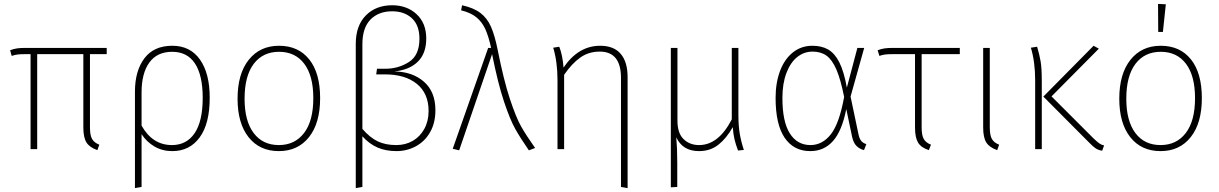

<svg xmlns="http://www.w3.org/2000/svg" viewBox="-20 -766 6261 986"><path d="M442 -488V-112Q442 -71 453 -52Q464 -33 490 -23L480 5Q440 -9 424 -34.5Q408 -60 408 -111V-488H171V0H137V-488H114Q87 -488 73 -486.5Q59 -485 40 -479L32 -508Q50 -515 67.5 -517.5Q85 -520 111 -520H528V-488Z M1057 -264Q1057 -131 1005.5 -60.5Q954 10 865 10Q814 10 773.5 -13.5Q733 -37 707 -77V194L673 200V-295Q673 -402 721.5 -466.5Q770 -531 865 -531Q957 -531 1007 -460Q1057 -389 1057 -264ZM1021 -264Q1021 -379 981.5 -439.5Q942 -500 864 -500Q787 -500 747 -445Q707 -390 707 -291V-121Q763 -21 863 -21Q938 -21 979.5 -82Q1021 -143 1021 -264Z M1624 -262Q1624 -134 1567 -62Q1510 10 1412 10Q1313 10 1256.5 -61.5Q1200 -133 1200 -259Q1200 -387 1257.5 -459Q1315 -531 1413 -531Q1512 -531 1568 -461Q1624 -391 1624 -262ZM1236 -259Q1236 -145 1282.5 -83Q1329 -21 1412 -21Q1494 -21 1541.5 -83Q1589 -145 1589 -262Q1589 -377 1542.5 -438.5Q1496 -500 1413 -500Q1330 -500 1283 -438Q1236 -376 1236 -259Z M2216 -200Q2216 -135 2189 -87.5Q2162 -40 2116 -15Q2070 10 2016 10Q1961 10 1918.5 -8.5Q1876 -27 1841 -66V194L1807 200V-541Q1807 -634 1858.5 -686.5Q1910 -739 1994 -739Q2070 -739 2119.5 -693Q2169 -647 2169 -568Q2169 -492 2126 -449.5Q2083 -407 2005 -399Q2098 -398 2157 -346.5Q2216 -295 2216 -200ZM2181 -196Q2181 -286 2121 -335Q2061 -384 1957 -384H1912L1916 -413H1959Q2026 -413 2080 -447.5Q2134 -482 2134 -567Q2134 -636 2095.5 -672Q2057 -708 1994 -708Q1924 -708 1882.5 -665.5Q1841 -623 1841 -539V-104Q1880 -59 1920 -40Q1960 -21 2015 -21Q2062 -21 2099.5 -42.5Q2137 -64 2159 -104Q2181 -144 2181 -196Z M2536 -509Q2567 -353 2598.5 -258Q2630 -163 2656 -117Q2682 -71 2728 -6L2696 6Q2653 -56 2626 -104Q2599 -152 2568 -245Q2537 -338 2507 -488L2338 6L2305 -2L2487 -520H2502Q2489 -580 2472 -617Q2455 -654 2426 -677.5Q2397 -701 2348 -713L2353 -739Q2412 -726 2447 -699.5Q2482 -673 2501.5 -628.5Q2521 -584 2536 -509Z M3203 -370V200L3169 194V-366Q3169 -501 3060 -501Q3003 -501 2960 -470.5Q2917 -440 2877 -382V0H2843V-354Q2843 -448 2821 -521L2852 -526Q2869 -484 2874 -419Q2950 -531 3062 -531Q3132 -531 3167.5 -489.5Q3203 -448 3203 -370Z M3770 7Q3757 -28 3751.5 -52.5Q3746 -77 3743 -113Q3711 -56 3669.5 -23Q3628 10 3570 10Q3485 10 3453 -61Q3458 -5 3458 69V194L3425 196V-520H3459V-146Q3459 -82 3490.5 -51.5Q3522 -21 3570 -21Q3670 -21 3738 -153V-520H3772V-174Q3772 -120 3779 -79Q3786 -38 3800 4Z M4329 -316 4383 -520H4418L4348 -270L4389 -75Q4394 -52 4404 -41Q4414 -30 4429 -26L4417 5Q4394 -1 4378.5 -16.5Q4363 -32 4356 -63L4326 -206Q4304 -94 4258 -42Q4212 10 4141 10Q4056 10 4009.5 -58.5Q3963 -127 3963 -263Q3963 -341 3986 -402Q4009 -463 4052 -497Q4095 -531 4152 -531Q4200 -531 4233.5 -511.5Q4267 -492 4290.5 -445.5Q4314 -399 4329 -316ZM3998 -263Q3998 -141 4036 -81Q4074 -21 4142 -21Q4203 -21 4246.5 -76Q4290 -131 4315 -268Q4297 -359 4275 -409.5Q4253 -460 4224 -480.5Q4195 -501 4153 -501Q4109 -501 4074 -473Q4039 -445 4018.5 -391Q3998 -337 3998 -263Z M4713 -488V-112Q4713 -71 4724 -52Q4735 -33 4761 -23L4750 5Q4710 -8 4694.5 -34Q4679 -60 4679 -111V-488H4571Q4543 -488 4528.5 -486.5Q4514 -485 4496 -479L4487 -508Q4505 -515 4522.5 -517.5Q4540 -520 4566 -520H4909V-488Z M5063 -112Q5063 -71 5074 -52Q5085 -33 5111 -23L5101 5Q5061 -9 5045 -34.5Q5029 -60 5029 -111V-520H5063Z M5380 -271 5595 -56Q5614 -38 5625 -30Q5636 -22 5650 -19L5640 8Q5620 5 5606 -4.5Q5592 -14 5571 -36L5338 -270L5596 -531L5623 -516ZM5330 -348V0H5296V-354Q5296 -448 5274 -521L5306 -526Q5318 -486 5324 -451Q5330 -416 5330 -348Z M6152 -262Q6152 -134 6095 -62Q6038 10 5940 10Q5841 10 5784.5 -61.5Q5728 -133 5728 -259Q5728 -387 5785.5 -459Q5843 -531 5941 -531Q6040 -531 6096 -461Q6152 -391 6152 -262ZM5764 -259Q5764 -145 5810.5 -83Q5857 -21 5940 -21Q6022 -21 6069.5 -83Q6117 -145 6117 -262Q6117 -377 6070.5 -438.5Q6024 -500 5941 -500Q5858 -500 5811 -438Q5764 -376 5764 -259ZM5967 -744 5952 -602H5928L5927 -746Z"/></svg>

Font: FiraGO UltraLight
Style: Regular
Weight: 200
Designer: bBox Type
Foundry: bBox Type GmbH
Version: Version 1.001